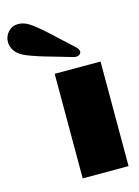

<svg xmlns="http://www.w3.org/2000/svg" viewBox="-308 -1048 813 1124"><g transform="rotate(-15 98.5 -485.5)"><path d="M0 0ZM210 -751Q226.6 -736.3 226.6 -721.7Q226.6 -711.4 217.8 -704.6Q209 -697.8 195.8 -697.8Q187 -697.8 180.2 -700.2Q155.3 -708 101.6 -723.1Q47.9 -738.3 14.4 -748.3Q-19 -758.3 -56.2 -771.5Q-93.3 -784.7 -110.8 -794.9Q-139.2 -811.5 -153.3 -835Q-167.5 -858.4 -167.5 -883.8Q-167.5 -919.4 -143.3 -945.1Q-119.1 -970.7 -82.5 -970.7Q-52.7 -970.7 -21.5 -952.6Q-4.4 -942.9 26.1 -917.7Q56.6 -892.6 80.8 -870.4Q105 -848.1 148.9 -807.4Q192.9 -766.6 210 -751ZM326.7 0H48.8V-633.8H326.7Z"/></g></svg>

Font: Coda
Style: Heavy
Weight: 800
Version: Version 2.000; ttfautohint (v0.8) -r 50 -G 200 -x